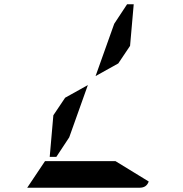

<svg xmlns="http://www.w3.org/2000/svg" viewBox="-20 -876 856 896"><path d="M513 -765 573 -856H604L587 -662L532 -580L426 -521ZM303 -235 243 -144H212L229 -338L284 -420L390 -479ZM519 -124 674 -29Q664 0 632 0H426H302H107L190 -124H229H313H437Z"/></svg>

Font: DSEG14 Modern
Style: Bold Italic
Weight: 700
Italic angle: -5°
Designer: Keshikan(Twitter:@keshinomi_88pro)
Version: Version 0.46